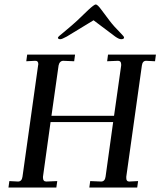

<svg xmlns="http://www.w3.org/2000/svg" viewBox="-20 -842 720 862"><path d="M61 -27Q78 -27 81 -49L151 -548L152 -554Q152 -570 137 -569L98 -567L102 -597H317L313 -567L264 -569Q256 -569 250.5 -563.5Q245 -558 243 -548L211 -322H492L524 -548V-553Q524 -569 510 -569L461 -567L465 -597H680L676 -567L636 -569Q620 -569 617 -548L547 -49V-42Q547 -27 560 -27L600 -29L596 0H381L385 -29L434 -27Q451 -27 454 -49L488 -294H207L173 -49V-44Q173 -27 188 -27L237 -29L233 0H18L22 -29ZM240 -673Q240 -677 267 -698Q310 -734 326 -749L376 -797Q403 -822 410 -822Q418 -822 436 -797L472 -749Q491 -724 521 -694Q537 -678 537 -674Q537 -666 524 -666Q514 -666 497 -678L400 -751L280 -678Q258 -666 251 -666Q240 -666 240 -673Z"/></svg>

Font: Unna
Style: Italic
Weight: 400
Italic angle: -8.05°
Designer: Jorge de Buen Unna
Foundry: Omnibus-Type
Version: Version 2.008